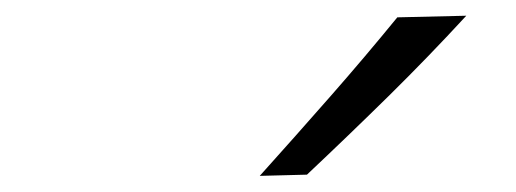

<svg xmlns="http://www.w3.org/2000/svg" viewBox="-20 -798 640 238"><path d="M302 -580Q346.5 -629.5 389.5 -678.5Q432.5 -727.5 472.5 -776.5L558 -778.5Q511.5 -728 461.8 -679Q412 -630 360.5 -581.5Z"/></svg>

Font: Commissioner Flair Light
Style: Italic
Weight: 300
Italic angle: -12°
Designer: Kostas Bartsokas
Foundry: Kostas Bartsokas
Version: Version 1.000; ttfautohint (v1.8.3)